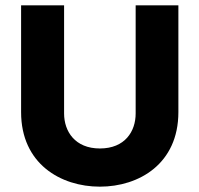

<svg xmlns="http://www.w3.org/2000/svg" viewBox="-20 -690 747 719"><path d="M59 -670V-270C59 -77 207 9 354 9C501 9 648 -77 648 -270V-670H488V-265C488 -198 448 -134 354 -134C261 -134 220 -198 220 -265V-670Z"/></svg>

Font: LT Wave Alt Black
Style: Regular
Weight: 900
Designer: Daniel Lyons
Version: Version 2.5 (Glyphs App)